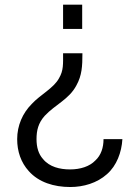

<svg xmlns="http://www.w3.org/2000/svg" viewBox="-20 -582 586 806"><path d="M325 -562.5H244.8V-460.4H325ZM52.1 2.1C52.1 53.1 67.7 100 101 136.5C142.7 183.3 206.3 203.1 275 203.1C330.2 203.1 387.5 186.5 429.2 149C469.8 113.5 490.6 57.3 493.8 2.1H414.6C414.6 37.5 404.2 69.8 380.2 91.7C356.2 116.7 317.7 129.2 274 129.2C231.3 129.2 187.5 118.8 160.4 85.4C141.7 64.6 133.3 36.5 133.3 2.1C133.3 -34.4 140.6 -65.6 167.7 -95.8C212.5 -143.8 269.8 -164.6 301 -224C324 -265.6 326 -304.2 326 -358.3H244.8C244.8 -312.5 246.9 -286.5 228.1 -254.2C206.3 -212.5 149 -184.4 113.5 -145.8C75 -107.3 52.1 -55.2 52.1 2.1Z"/></svg>

Font: Manrope3
Style: Regular
Weight: 400
Width: 4
Designer: Mikhail Sharanda
Foundry: Mikhail Sharanda
Version: Version 3.000;PS 003.000;hotconv 1.0.88;makeotf.lib2.5.64775